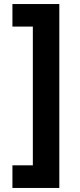

<svg xmlns="http://www.w3.org/2000/svg" viewBox="-20 -820 398 950"><path d="M273.5 110H41.5V-2H142.5V-688.5H41.5V-800H273.5Z"/></svg>

Font: Geologica Thin Roman
Style: Bold
Weight: 700
Version: Version 1.010;gftools[0.9.28]